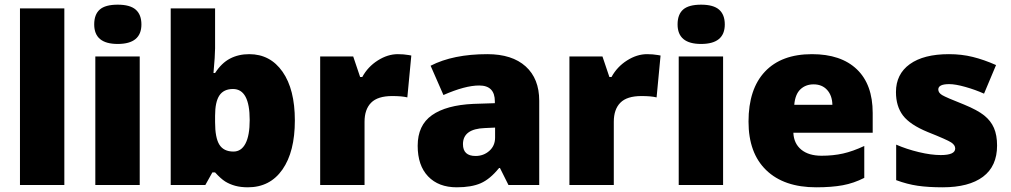

<svg xmlns="http://www.w3.org/2000/svg" viewBox="-20 -796 4350 826"><path d="M256.8 0H65.9V-759.8H256.8Z M581.1 0H390.1V-553.2H581.1ZM385.3 -690.9Q385.3 -733.9 409.2 -754.9Q433.1 -775.9 486.3 -775.9Q539.6 -775.9 564 -754.4Q588.4 -732.9 588.4 -690.9Q588.4 -606.9 486.3 -606.9Q385.3 -606.9 385.3 -690.9Z M1052.2 -563Q1142.6 -563 1195.6 -487.3Q1248.5 -411.6 1248.5 -277.8Q1248.5 -143.1 1195.1 -66.7Q1141.6 9.8 1046.4 9.8Q1015.6 9.8 991.7 3.2Q967.8 -3.4 949 -15.1Q930.2 -26.9 905.3 -54.2H893.6L863.3 0H714.4V-759.8H905.3V-587.9Q905.3 -557.1 898.4 -481.9H905.3Q933.1 -524.9 969.5 -543.9Q1005.9 -563 1052.2 -563ZM982.4 -413.1Q942.4 -413.1 923.8 -385.3Q905.3 -357.4 905.3 -297.9V-271Q905.3 -203.1 923.8 -173.6Q942.4 -144 984.4 -144Q1018.1 -144 1036.1 -178.5Q1054.2 -212.9 1054.2 -279.8Q1054.2 -413.1 982.4 -413.1Z M1691.4 -563Q1716.3 -563 1738.8 -559.1L1749.5 -557.1L1732.4 -377Q1709 -382.8 1667.5 -382.8Q1605 -382.8 1576.7 -354.2Q1548.3 -325.7 1548.3 -272V0H1357.4V-553.2H1499.5L1529.3 -464.8H1538.6Q1562.5 -508.8 1605.2 -535.9Q1647.9 -563 1691.4 -563Z M2167.5 0 2130.9 -73.2H2127Q2088.4 -25.4 2048.3 -7.8Q2008.3 9.8 1944.8 9.8Q1866.7 9.8 1821.8 -37.1Q1776.9 -84 1776.9 -168.9Q1776.9 -257.3 1838.4 -300.5Q1899.9 -343.8 2016.6 -349.1L2108.9 -352.1V-359.9Q2108.9 -428.2 2041.5 -428.2Q1981 -428.2 1887.7 -387.2L1832.5 -513.2Q1929.2 -563 2076.7 -563Q2183.1 -563 2241.5 -510.3Q2299.8 -457.5 2299.8 -362.8V0ZM2025.9 -125Q2060.5 -125 2085.2 -147Q2109.9 -168.9 2109.9 -204.1V-247.1L2065.9 -245.1Q1971.7 -241.7 1971.7 -175.8Q1971.7 -125 2025.9 -125Z M2763.7 -563Q2788.6 -563 2811 -559.1L2821.8 -557.1L2804.7 -377Q2781.2 -382.8 2739.7 -382.8Q2677.2 -382.8 2648.9 -354.2Q2620.6 -325.7 2620.6 -272V0H2429.7V-553.2H2571.8L2601.6 -464.8H2610.8Q2634.8 -508.8 2677.5 -535.9Q2720.2 -563 2763.7 -563Z M3090.8 0H2899.9V-553.2H3090.8ZM2895 -690.9Q2895 -733.9 2918.9 -754.9Q2942.9 -775.9 2996.1 -775.9Q3049.3 -775.9 3073.7 -754.4Q3098.1 -732.9 3098.1 -690.9Q3098.1 -606.9 2996.1 -606.9Q2895 -606.9 2895 -690.9Z M3491.2 9.8Q3353 9.8 3276.6 -63.7Q3200.2 -137.2 3200.2 -272.9Q3200.2 -413.1 3271 -488Q3341.8 -563 3473.1 -563Q3598.1 -563 3666.3 -497.8Q3734.4 -432.6 3734.4 -310.1V-225.1H3393.1Q3395 -178.7 3427 -152.3Q3459 -126 3514.2 -126Q3564.5 -126 3606.7 -135.5Q3648.9 -145 3698.2 -168V-30.8Q3653.3 -7.8 3605.5 1Q3557.6 9.8 3491.2 9.8ZM3480 -433.1Q3446.3 -433.1 3423.6 -411.9Q3400.9 -390.6 3397 -345.2H3561Q3560.1 -385.3 3538.3 -409.2Q3516.6 -433.1 3480 -433.1Z M4269.5 -169.9Q4269.5 -81.1 4209 -35.6Q4148.4 9.8 4035.2 9.8Q3973.6 9.8 3928.2 3.2Q3882.8 -3.4 3835.4 -21V-173.8Q3879.9 -154.3 3932.9 -141.6Q3985.8 -128.9 4027.3 -128.9Q4089.4 -128.9 4089.4 -157.2Q4089.4 -171.9 4072 -183.3Q4054.7 -194.8 3971.2 -228Q3895 -259.3 3864.7 -299.1Q3834.5 -338.9 3834.5 -399.9Q3834.5 -477.1 3894 -520Q3953.6 -563 4062.5 -563Q4117.2 -563 4165.3 -551Q4213.4 -539.1 4265.1 -516.1L4213.4 -393.1Q4175.3 -410.2 4132.8 -422.1Q4090.3 -434.1 4063.5 -434.1Q4016.6 -434.1 4016.6 -411.1Q4016.6 -397 4033 -387Q4049.3 -377 4127.4 -346.2Q4185.5 -322.3 4214.1 -299.3Q4242.7 -276.4 4256.1 -245.4Q4269.5 -214.4 4269.5 -169.9Z"/></svg>

Font: TypoPRO Open Sans
Style: Regular
Weight: 800
Foundry: Ascender Corporation
Version: Version 1.10